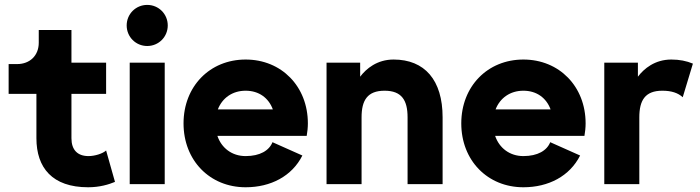

<svg xmlns="http://www.w3.org/2000/svg" viewBox="-20 -770 2928 803"><path d="M51.3 -502H16.1V-377.4H132.3V-191.9C132.3 -68.4 198.7 13.2 348.6 13.2C397 13.2 435.1 1.5 460.9 -9.3L423.8 -140.6C409.2 -127.4 376.5 -117.2 350.1 -117.2C304.2 -117.2 278.8 -143.1 278.8 -191.9V-377.4H423.8V-507.8H278.8V-644.5H142.1V-591.3C142.1 -537.6 105 -502 51.3 -502Z M509.8 -663.6C509.8 -615.7 547.9 -577.6 595.7 -577.6C643.6 -577.6 681.6 -615.7 681.6 -663.6C681.6 -711.4 643.6 -749.5 595.7 -749.5C547.9 -749.5 509.8 -711.4 509.8 -663.6ZM522.5 0H668.9V-507.8H522.5Z M1119.6 -175.3C1106 -140.6 1067.4 -117.2 1007.3 -117.2C949.7 -117.2 906.2 -151.4 889.2 -201.7H1262.7C1265.6 -218.3 1267.6 -236.3 1267.6 -253.9C1267.6 -408.7 1157.2 -521 1007.3 -521C857.4 -521 747.6 -408.7 747.6 -253.9C747.6 -99.1 857.4 13.2 1007.3 13.2C1112.3 13.2 1201.2 -33.2 1244.6 -119.6ZM1007.3 -390.6C1063 -390.6 1103.5 -360.4 1121.1 -312.5H891.1C909.7 -360.4 952.1 -390.6 1007.3 -390.6Z M1684.6 0H1831.1V-279.3C1831.1 -435.5 1755.9 -521 1626 -521C1557.1 -521 1511.7 -482.9 1486.3 -449.2V-507.8H1345.7V0H1492.2V-279.3C1492.2 -350.6 1516.6 -390.6 1588.4 -390.6C1660.2 -390.6 1684.6 -350.6 1684.6 -279.3Z M2281.2 -175.3C2267.6 -140.6 2229 -117.2 2168.9 -117.2C2111.3 -117.2 2067.9 -151.4 2050.8 -201.7H2424.3C2427.2 -218.3 2429.2 -236.3 2429.2 -253.9C2429.2 -408.7 2318.8 -521 2168.9 -521C2019 -521 1909.2 -408.7 1909.2 -253.9C1909.2 -99.1 2019 13.2 2168.9 13.2C2273.9 13.2 2362.8 -33.2 2406.2 -119.6ZM2168.9 -390.6C2224.6 -390.6 2265.1 -360.4 2282.7 -312.5H2052.7C2071.3 -360.4 2113.8 -390.6 2168.9 -390.6Z M2835.4 -363.3 2877.9 -503.9C2851.6 -515.1 2821.8 -521 2787.6 -521C2718.8 -521 2673.3 -482.9 2647.9 -449.2V-507.8H2507.3V0H2653.8V-279.3C2653.8 -350.6 2678.2 -390.6 2750 -390.6C2788.6 -390.6 2815.9 -381.3 2835.4 -363.3Z"/></svg>

Font: Giphurs ExtraBold
Style: Regular
Weight: 800
Version: Version 1.000